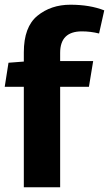

<svg xmlns="http://www.w3.org/2000/svg" viewBox="-26 -794 462 814"><path d="M75 -572Q75 -680 132.5 -727Q190 -774 272.5 -774Q355 -774 416 -750L394 -652Q358 -661 321 -661Q229 -661 229 -570V-535H369L351 -426H229V0H75V-426H-6L10 -528L75 -533Z"/></svg>

Font: Magra
Style: Bold
Weight: 600
Designer: Viviana Monsalve
Foundry: Viviana Monsalve
Version: Version 1.001